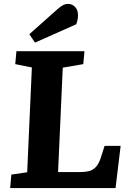

<svg xmlns="http://www.w3.org/2000/svg" viewBox="-20 -962 664 982"><path d="M38 -69 119 -81 143 -617 58 -634 64 -700H412L406 -634L301 -616L277 -82H390Q414 -82 434 -86.5Q454 -91 470 -107.5Q486 -124 497 -160L515 -216H597L571 0H32ZM275 -916Q290 -929 302 -935.5Q314 -942 329 -942Q349 -942 364 -926.5Q379 -911 379 -883Q379 -873 376.5 -860.5Q374 -848 370 -838L159 -744L130 -787Z"/></svg>

Font: Literata 12pt
Style: Bold Italic
Weight: 700
Italic angle: -2°
Designer: Latin by Veronika Burian and Jose Scaglione. Greek by Irene Vlachou. Cyrillic by Vera Evstafieva
Foundry: TypeTogether
Version: Version 3.002